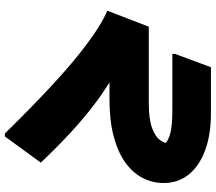

<svg xmlns="http://www.w3.org/2000/svg" viewBox="-69 -564 889 791"><g transform="rotate(-90 375.5 -168.5)"><path d="M345 0Q280 0 243.5 13.5Q207 27 193 47.5Q179 68 178 89L176 62Q189 81 223 89Q257 97 317 97H549V108L494 256H304Q216 256 151.5 232Q87 208 52 164.5Q17 121 17 61Q17 16 37.5 -24.5Q58 -65 100.5 -96Q143 -127 208.5 -144.5Q274 -162 364 -162H511L470 -140Q414 -170 352 -216Q290 -262 226 -321Q162 -380 101 -445L209 -593H221Q327 -485 408.5 -409Q490 -333 551.5 -284.5Q613 -236 656 -209Q699 -182 727 -171L661 0Z"/></g></svg>

Font: Kufam ExtraBold
Style: Italic
Weight: 800
Italic angle: -11°
Designer: Artur Schmal
Foundry: Original Type
Version: Version 1.301; ttfautohint (v1.8.3)